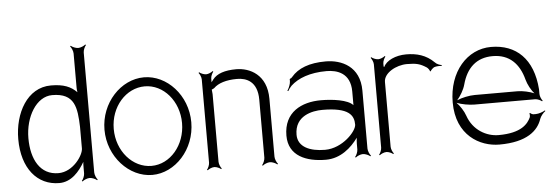

<svg xmlns="http://www.w3.org/2000/svg" viewBox="-44 -729 2513 868"><g transform="rotate(-5 1212.5 -295.0)"><path d="M72 -203C72 -300 124 -388 196 -388C299 -388 306 -321 309 -234V-136C309 -106 261 -34 194 -34C111 -34 72 -107 72 -203ZM26 -203C26 -70 94 11 194 11C249 11 286 -33 310 -75C309 -67 309 -57 309 -50V-23C309 -12 302 4 296 10L299 13C305 7 321 0 332 0C343 0 359 7 365 13L368 10C362 4 355 -12 355 -23V-567C355 -578 362 -594 368 -600L365 -603C359 -597 343 -590 332 -590C321 -590 305 -597 299 -603L296 -600C302 -594 309 -578 309 -567V-410C309 -404 310 -397 311 -391C284 -418 252 -432 194 -432C86 -432 26 -320 26 -203Z M460 -211C460 -312 531 -391 616 -391C701 -391 770 -311 770 -211C770 -111 701 -30 616 -30C531 -30 460 -110 460 -211ZM418 -211C418 -89 511 11 616 11C720 11 812 -88 812 -211C812 -334 720 -432 616 -432C511 -432 418 -333 418 -211Z M864 9 867 12C872 7 887 0 898 0C908 0 923 7 928 12L931 9C926 4 919 -11 919 -22V-329C919 -332 918 -344 917 -350C921 -351 926 -354 929 -356C949 -376 985 -388 1035 -388C1076 -388 1127 -370 1127 -286V-23C1127 -12 1120 4 1114 10L1117 13C1123 7 1139 0 1150 0C1161 0 1177 7 1183 13L1186 10C1180 4 1173 -12 1173 -23V-286C1173 -396 1096 -432 1035 -432C983 -432 947 -420 928 -395C926 -392 922 -387 919 -383V-400C919 -410 926 -425 931 -430L928 -433C923 -428 908 -421 898 -421C887 -421 872 -428 867 -433L864 -430C869 -425 876 -410 876 -400V-22C876 -11 869 4 864 9Z M1281 -113C1281 -200 1362 -215 1407 -215C1529 -215 1549 -177 1549 -136C1549 -106 1483 -34 1404 -34C1336 -34 1281 -57 1281 -113ZM1235 -113C1235 -20 1316 11 1404 11C1471 11 1520 -33 1551 -76C1550 -67 1549 -57 1549 -49V-23C1549 -12 1542 4 1536 10L1539 13C1545 7 1561 0 1572 0C1583 0 1599 7 1605 13L1608 10C1602 4 1595 -12 1595 -23V-286C1595 -396 1513 -432 1441 -432C1366 -432 1315 -412 1284 -375C1283 -373 1276 -367 1275 -369L1272 -366C1273 -365 1272 -350 1271 -347C1268 -335 1263 -323 1257 -315L1261 -313C1264 -319 1271 -329 1278 -336C1311 -367 1365 -388 1441 -388C1489 -388 1549 -370 1549 -286V-224C1526 -250 1457 -259 1404 -259C1317 -259 1235 -220 1235 -113Z M1645 9 1648 12C1653 7 1668 0 1679 0C1689 0 1704 7 1709 12L1712 9C1707 4 1700 -11 1700 -22V-316C1700 -357 1757 -388 1806 -388C1849 -388 1866 -383 1894 -365C1899 -362 1907 -351 1907 -347L1911 -346C1911 -351 1922 -360 1927 -363C1937 -367 1954 -367 1962 -366V-370C1954 -371 1940 -376 1933 -384C1896 -421 1853 -432 1806 -432C1758 -432 1715 -412 1703 -384L1700 -386V-400C1700 -410 1707 -425 1712 -430L1709 -433C1704 -428 1689 -421 1679 -421C1668 -421 1653 -428 1648 -433L1645 -430C1650 -425 1657 -410 1657 -400V-22C1657 -11 1650 4 1645 9Z M2018 -205C2033 -222 2050 -250 2056 -273C2076 -347 2121 -390 2195 -390C2271 -390 2315 -344 2334 -271C2340 -249 2354 -222 2369 -206C2348 -215 2316 -222 2293 -222H2099C2075 -222 2040 -215 2018 -205ZM1997 -197C1997 -47 2103 11 2191 11C2317 11 2368 -37 2385 -89C2390 -102 2402 -116 2411 -122L2409 -125C2400 -119 2380 -112 2367 -112H2356C2352 -112 2344 -116 2342 -119L2338 -118C2340 -114 2340 -103 2338 -99C2325 -72 2296 -32 2191 -32C2136 -32 2076 -65 2053 -132C2046 -153 2029 -179 2014 -194C2036 -185 2071 -179 2094 -179H2370C2380 -179 2395 -172 2400 -167L2403 -170C2398 -175 2391 -190 2391 -201V-222C2381 -361 2305 -432 2191 -432C2083 -432 1997 -336 1997 -197Z"/></g></svg>

Font: Armata Saber
Style: Rg
Weight: 400
Designer: Jasper
Foundry: Cannot Into Space Fonts
Version: Version 0.970